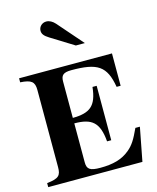

<svg xmlns="http://www.w3.org/2000/svg" viewBox="-138 -1057 943 1152"><g transform="rotate(-15 333.5 -481.5)"><path d="M641 -208H613C583 -143 565 -113 531 -85C484 -46 427 -31 349 -31C284 -31 266 -44 266 -87V-329C375 -329 418 -293 428 -174H454V-512H428C416 -396 372 -364 266 -363V-588C266 -626 279 -642 331 -642C494 -642 545 -609 568 -475H593V-676H16V-651C85 -647 104 -631 104 -580V-101C104 -49 90 -33 16 -25V0H601ZM452 -778 315 -935C299 -953 280 -963 261 -963C235 -963 214 -943 214 -918C214 -898 225 -884 254 -866L396 -778Z"/></g></svg>

Font: XITS Math
Style: Bold
Weight: 700
Designer: MicroPress Inc., with final additions and corrections provided by Coen Hoffman, Elsevier (retired)
Version: Version 1.302